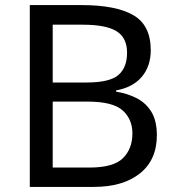

<svg xmlns="http://www.w3.org/2000/svg" viewBox="-20 -734 690 754"><path d="M301 -714Q435 -714 503.5 -674.5Q572 -635 572 -537Q572 -474 537 -432.5Q502 -391 436 -379V-374Q481 -367 517.5 -348Q554 -329 575 -294Q596 -259 596 -203Q596 -106 529.5 -53Q463 0 348 0H97V-714ZM319 -410Q411 -410 445 -439.5Q479 -469 479 -527Q479 -586 437.5 -611.5Q396 -637 305 -637H187V-410ZM187 -335V-76H331Q426 -76 463 -113Q500 -150 500 -210Q500 -266 461.5 -300.5Q423 -335 324 -335Z"/></svg>

Font: Noto Sans Old Permic
Style: Regular
Weight: 400
Designer: Monotype Design Team
Foundry: Monotype Imaging Inc.
Version: Version 2.001; ttfautohint (v1.8.4.7-5d5b)